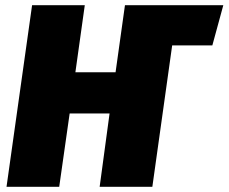

<svg xmlns="http://www.w3.org/2000/svg" viewBox="-20 -716 876 736"><path d="M836 -696 794 -542H640L564 0H362L400 -281H247L207 0H5L103 -696H305L269 -439H423L459 -696Z"/></svg>

Font: Fira Sans Black
Style: Italic
Weight: 900
Italic angle: -8°
Designer: Carrois Corporate & Edenspiekermann AG
Foundry: Carrois Corporate GbR & Edenspiekermann AG
Version: Version 4.203